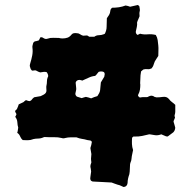

<svg xmlns="http://www.w3.org/2000/svg" viewBox="-20 -678 763 769"><path d="M682 -166Q681 -159 679 -155Q677 -151 674 -148Q669 -144 664 -140.5Q659 -137 654 -133Q651 -130 645 -132L626 -140Q613 -135 601.5 -136.5Q590 -138 580 -140Q575 -140 573 -139Q557 -135 549 -133.5Q541 -132 534.5 -131.5Q528 -131 514 -131Q511 -129 509 -126Q508 -113 508.5 -101Q509 -89 513 -77Q512 -71 510.5 -65Q509 -59 508 -53Q507 -47 506.5 -40.5Q506 -34 503 -28Q502 -26 502 -24.5Q502 -23 501 -21Q500 -11 500 -1Q500 9 498 20Q495 28 493 37Q491 46 491 55Q489 70 475 71Q470 69 464 66Q458 63 452 62Q445 60 439 57.5Q433 55 427 53Q408 52 389.5 51Q371 50 351 49Q339 46 342 31Q343 26 343.5 20Q344 14 345 9Q344 -2 342 -10Q342 -18 344.5 -23Q347 -28 345 -35Q344 -42 345 -48.5Q346 -55 346 -61Q345 -67 344 -73Q343 -79 342 -85Q344 -91 345.5 -97Q347 -103 348 -110Q345 -115 340 -115.5Q335 -116 330 -117Q324 -119 318.5 -120Q313 -121 307 -122Q299 -123 286 -128Q276 -128 264 -128Q252 -128 240 -125Q238 -124 234 -124Q230 -124 228 -125Q212 -129 196 -128.5Q180 -128 163 -129Q159 -130 154 -128Q144 -123 131 -123Q127 -123 123 -122.5Q119 -122 114 -121Q110 -120 106 -118.5Q102 -117 98 -117Q91 -116 84 -116.5Q77 -117 71 -117Q64 -123 60.5 -132Q57 -141 49 -146Q51 -152 51.5 -157Q52 -162 53 -167Q50 -176 49.5 -188Q49 -200 41 -210Q43 -213 44 -215.5Q45 -218 46 -221Q45 -224 41 -230Q40 -235 44 -237.5Q48 -240 49 -244Q51 -249 52.5 -252.5Q54 -256 55 -260Q60 -262 64.5 -264.5Q69 -267 74 -269Q76 -271 79 -273.5Q82 -276 84 -277Q84 -277 89.5 -275Q95 -273 99 -273Q105 -275 107.5 -279Q110 -283 114 -286Q116 -289 120 -289Q126 -290 131.5 -291Q137 -292 143 -293Q146 -294 149 -296Q152 -298 155 -299Q166 -305 166 -315Q166 -320 165.5 -325.5Q165 -331 166 -335Q168 -343 168 -352Q168 -361 171 -368Q175 -373 171 -382Q170 -384 169 -386Q168 -388 167 -389Q160 -391 154.5 -390Q149 -389 141 -388Q139 -389 133 -391Q129 -393 125.5 -395Q122 -397 117 -396Q114 -395 110.5 -395Q107 -395 105 -399Q103 -401 102 -404.5Q101 -408 100 -411Q99 -414 99.5 -417.5Q100 -421 101 -424Q106 -440 109 -455.5Q112 -471 110 -486Q109 -491 110.5 -496.5Q112 -502 113 -506Q117 -513 124 -513L135 -516Q137 -519 138.5 -521.5Q140 -524 141 -528Q148 -530 152.5 -526.5Q157 -523 163 -522Q168 -522 170 -523Q181 -527 193 -526.5Q205 -526 216 -526Q220 -525 223 -524.5Q226 -524 230 -524Q241 -524 250 -527Q259 -530 266 -539Q270 -544 275.5 -545Q281 -546 288 -545Q295 -545 300.5 -541Q306 -537 313 -535Q316 -535 320.5 -535.5Q325 -536 329 -536Q331 -535 333.5 -533.5Q336 -532 337 -531H358Q366 -537 376 -537Q386 -537 396 -541Q396 -541 400 -543Q403 -549 405 -556Q407 -563 407 -570Q407 -579 407.5 -587.5Q408 -596 408 -605Q413 -612 417 -618.5Q421 -625 422 -635Q422 -641 429 -647Q443 -647 456.5 -649Q470 -651 483 -656Q488 -655 492.5 -654Q497 -653 501 -651L532 -658Q538 -654 538 -653Q539 -647 540 -641.5Q541 -636 539 -630Q538 -626 538.5 -622Q539 -618 539 -613Q537 -607 534 -601Q531 -595 529 -588Q530 -579 528 -570Q526 -561 524 -552Q523 -543 531 -538Q534 -539 536 -540.5Q538 -542 541 -543Q555 -539 571.5 -540.5Q588 -542 604 -538Q610 -528 611.5 -517.5Q613 -507 614 -496Q615 -486 614.5 -475.5Q614 -465 614 -454Q611 -449 607.5 -444Q604 -439 600 -432Q598 -428 596.5 -422.5Q595 -417 592 -411Q591 -409 589.5 -407.5Q588 -406 587 -404Q579 -400 571 -401Q563 -402 555 -400Q554 -399 552 -398Q550 -397 545 -392Q542 -377 542 -359Q542 -354 541.5 -349Q541 -344 542 -339Q542 -329 540.5 -319Q539 -309 534 -300Q530 -294 539 -288Q541 -287 544 -288Q547 -289 551 -289H568Q572 -289 574 -291Q588 -299 599 -290Q601 -289 603 -289Q605 -289 607 -288Q613 -288 619.5 -288.5Q626 -289 633 -290Q648 -292 657 -281Q662 -274 669 -269Q676 -264 682 -258V-231Q682 -225 680 -219Q678 -213 681 -207Q680 -203 678 -199.5Q676 -196 675 -191Q677 -184 679 -177.5Q681 -171 682 -166ZM399 -377Q401 -389 392 -391Q383 -393 375 -390Q371 -386 368.5 -382Q366 -378 361 -374Q348 -373 334.5 -366.5Q321 -360 309 -355Q306 -357 303.5 -357Q301 -357 299 -358Q286 -358 283 -347Q284 -342 284 -337Q284 -332 285 -327Q286 -321 284.5 -315.5Q283 -310 282 -304Q281 -297 288 -291Q291 -290 296 -288.5Q301 -287 307 -285Q312 -287 316.5 -288Q321 -289 324 -290Q329 -289 334.5 -287.5Q340 -286 345 -284Q351 -287 357 -289Q363 -291 370 -293Q374 -299 377 -304.5Q380 -310 381 -317Q382 -325 382.5 -333Q383 -341 384 -348Q387 -353 390 -358Q393 -363 396 -368Q398 -370 398 -373Q398 -376 399 -377Z"/></svg>

Font: Daruma Drop One
Style: Regular
Weight: 400
Designer: Maniackers Design
Version: Version 1.000